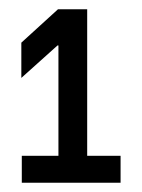

<svg xmlns="http://www.w3.org/2000/svg" viewBox="-20 -782 306 414"><path d="M105 -762H168V-446H240V-388H27V-446H106V-684H104L26 -614V-690Z"/></svg>

Font: Lopes Sans Medium
Style: Regular
Weight: 500
Designer: Gabriel Lam, Diego Maldonado
Foundry: TypeRant, Foresti Design
Version: Version 4.000